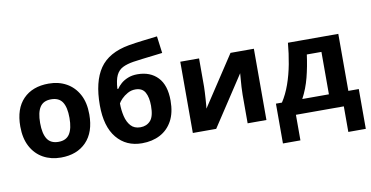

<svg xmlns="http://www.w3.org/2000/svg" viewBox="-87 -1009 2798 1449"><g transform="rotate(-10 1312.5 -284.5)"><path d="M574 -274Q574 -138 502.5 -64Q431 10 308 10Q232 10 172.5 -23Q113 -56 79 -119.5Q45 -183 45 -274Q45 -410 116 -483Q187 -556 311 -556Q388 -556 447 -523Q506 -490 540 -427.5Q574 -365 574 -274ZM197 -274Q197 -193 223.5 -151.5Q250 -110 310 -110Q369 -110 395.5 -151.5Q422 -193 422 -274Q422 -355 395.5 -395.5Q369 -436 309 -436Q250 -436 223.5 -395.5Q197 -355 197 -274Z M664 -327Q664 -508 732.5 -608Q801 -708 959 -736Q1012 -745 1066.5 -751.5Q1121 -758 1179 -765L1196 -635Q1162 -631 1121.5 -626Q1081 -621 1041.5 -616.5Q1002 -612 971 -607Q921 -599 888 -582.5Q855 -566 837.5 -530Q820 -494 816 -426H823Q835 -445 856.5 -464Q878 -483 910 -496Q942 -509 983 -509Q1081 -509 1138.5 -449Q1196 -389 1196 -270Q1196 -177 1162 -115Q1128 -53 1068 -21.5Q1008 10 929 10Q808 10 736 -77Q664 -164 664 -327ZM938 -111Q985 -111 1014.5 -143Q1044 -175 1044 -257Q1044 -322 1022.5 -360.5Q1001 -399 948 -399Q916 -399 888.5 -383.5Q861 -368 842 -348.5Q823 -329 816 -315Q816 -264 827 -217Q838 -170 864.5 -140.5Q891 -111 938 -111Z M1463 -546V-330Q1463 -313 1461.5 -288Q1460 -263 1458.5 -237Q1457 -211 1455 -191Q1453 -171 1452 -163L1704 -546H1883V0H1739V-218Q1739 -245 1741 -277.5Q1743 -310 1745.5 -338.5Q1748 -367 1749 -382L1498 0H1319V-546Z M2530 -546V-109H2610V196H2476V0H2109V196H1975V-109H2021Q2057 -164 2082 -234.5Q2107 -305 2122 -385Q2137 -465 2144 -546ZM2381 -434H2269Q2257 -343 2236 -261.5Q2215 -180 2177 -109H2381Z"/></g></svg>

Font: Noto IKEA Simplified Chinese
Style: Bold
Weight: 700
Designer: Monotype Design Team
Foundry: Monotype Imaging Inc.
Version: Version 1.100